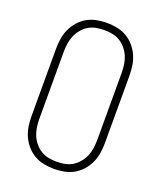

<svg xmlns="http://www.w3.org/2000/svg" viewBox="-139 -831 778 928"><g transform="rotate(20 250.0 -367.5)"><path d="M250 8Q224 8 198 3Q172 -2 149 -15Q126 -28 108.5 -48Q91 -68 80 -92Q69 -116 65 -142.5Q61 -169 61 -195V-540Q61 -566 65 -592.5Q69 -619 80 -643Q91 -667 108.5 -687Q126 -707 149 -720Q172 -733 198 -738Q224 -743 250 -743Q276 -743 302 -738Q328 -733 351 -720Q374 -707 391.5 -687Q409 -667 420 -643Q431 -619 435 -592.5Q439 -566 439 -540V-195Q439 -169 435 -142.5Q431 -116 420 -92Q409 -68 391.5 -48Q374 -28 351 -15Q328 -2 302 3Q276 8 250 8ZM250 -29Q271 -29 292 -33Q313 -37 331 -48Q349 -59 363 -76Q377 -93 385 -112.5Q393 -132 396 -153Q399 -174 399 -195V-540Q399 -561 396 -582Q393 -603 385 -622.5Q377 -642 363 -659Q349 -676 331 -687Q313 -698 292 -702Q271 -706 250 -706Q229 -706 208 -702Q187 -698 169 -687Q151 -676 137 -659Q123 -642 115 -622.5Q107 -603 104 -582Q101 -561 101 -540V-195Q101 -174 104 -153Q107 -132 115 -112.5Q123 -93 137 -76Q151 -59 169 -48Q187 -37 208 -33Q229 -29 250 -29Z"/></g></svg>

Font: Iosevka Term Curly Extralight
Style: Regular
Weight: 200
Designer: Belleve Invis
Foundry: Belleve Invis
Version: Version 32.3.0